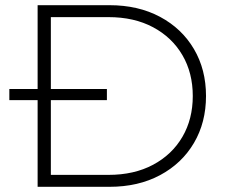

<svg xmlns="http://www.w3.org/2000/svg" viewBox="-20 -720 869 740"><path d="M125 0V-700H402Q513 -700 597 -655Q681 -610 727.5 -531Q774 -452 774 -350Q774 -248 727.5 -169Q681 -90 597 -45Q513 0 402 0ZM176 -46H398Q497 -46 570 -85Q643 -124 683 -192.5Q723 -261 723 -350Q723 -439 683 -507.5Q643 -576 570 -615Q497 -654 398 -654H176ZM16 -334V-377H392V-334Z"/></svg>

Font: Montserrat Z Light
Style: Regular
Weight: 300
Designer: Julieta Ulanovsky
Foundry: Julieta Ulanovsky
Version: Version 8.000